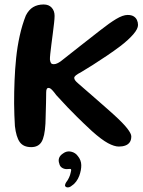

<svg xmlns="http://www.w3.org/2000/svg" viewBox="-20 -645 634 854"><path d="M118.8 9.4Q83.9 9.4 67.8 -13.2Q51.8 -35.9 46.3 -84.2Q44.8 -108 43.9 -133.4Q43.1 -158.9 42.8 -184.7Q42.6 -210.5 43.2 -236Q43.8 -261.5 44.7 -285.8Q46.6 -336.3 51.8 -386.8Q57 -437.4 67.6 -485.4Q78.1 -533.4 94.9 -576Q107.9 -601.6 127.4 -613.3Q147 -625.1 174.2 -625.1Q197.1 -625.1 209.9 -610.9Q222.8 -596.8 222.8 -574.4Q222.8 -563 220.5 -542.3Q218.2 -521.6 215 -497Q211.8 -472.3 208.7 -448.5Q205.6 -424.8 203.7 -406.2Q201.7 -387.6 202.1 -379.6Q203.6 -369.1 206.9 -364.3Q210.3 -359.5 219.9 -359.5Q227.8 -359.5 237.8 -364.7Q247.9 -369.8 259.8 -379.9Q288.3 -402.9 333.7 -438.2Q379.1 -473.6 425.9 -510.3Q466.1 -542.1 496.3 -560.3Q526.5 -578.5 547.7 -578.5Q564.4 -578.5 574.5 -572.3Q584.6 -566.1 589.2 -555.8Q593.9 -545.6 593.9 -533.8Q593.9 -525.4 588.7 -515Q583.4 -504.6 573.1 -492.6Q562.8 -480.7 548 -467.1Q533.3 -453.4 514.2 -439Q488 -419.2 455.9 -397.5Q423.8 -375.8 393.5 -356.6Q363.2 -337.3 341.9 -324.8Q325.1 -316 317.6 -310Q310.2 -303.9 310.2 -298.6Q310.2 -293.6 314 -288Q317.8 -282.4 327.8 -273.8Q336.2 -266.5 352.8 -252Q369.5 -237.6 389.9 -219.8Q410.3 -202 430.1 -184.6Q449.9 -167.2 465.3 -153.7Q480.7 -140.2 486.8 -134.4Q528.7 -96.2 546.3 -73.3Q564 -50.4 564 -38.5Q564 -22.1 557 -12.2Q549.9 -2.2 537.4 2.3Q524.9 6.9 508.5 6.9Q488.7 6.9 460.2 -8.3Q431.8 -23.6 388.9 -61.9Q348.2 -99.7 322.7 -125.1Q297.1 -150.5 280.8 -167.6Q264.6 -184.6 253.2 -197.3Q241.9 -210.1 229.9 -222.4Q220.6 -235.2 214.5 -241.8Q208.5 -248.5 204.3 -251.2Q200.1 -253.9 195.9 -253.9Q190.4 -253.9 187.9 -249Q185.4 -244.2 185.4 -234Q185.4 -231.2 185.2 -218.2Q185.1 -205.2 184.7 -187.1Q184.2 -168.9 183.7 -150.2Q183.1 -131.6 182.8 -116.4Q182.4 -101.2 182.1 -94.8Q178.9 -36.5 164.5 -13.5Q150.2 9.4 118.8 9.4ZM276.2 187.8Q268.5 184.6 269.2 178.5Q270 172.4 274.4 165.6Q281.6 156.8 287 145Q292.4 133.3 294.1 123.8Q296 117.8 296.5 112.9Q297 108.1 294.5 106.8Q292 105.9 287.5 106.6Q283.1 107.2 276.9 107.2Q264.9 107.2 255.4 100.8Q246 94.4 243.8 82.8Q238.9 70 242.7 58.3Q246.6 46.6 260.3 37.6Q276.9 25.1 296.4 29.6Q316 34.1 326.9 50.1Q341.1 67.6 341.5 89.3Q341.9 111.1 332.6 136.9Q327.6 150.6 318.7 162.5Q309.8 174.4 300 180.4Q294.6 185.3 288.1 187.5Q281.6 189.6 276.2 187.8Z"/></svg>

Font: Gluten Thin
Style: Regular
Weight: 100
Designer: Tyler Finck
Foundry: Etcetera Type Company
Version: Version 1.300